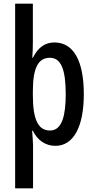

<svg xmlns="http://www.w3.org/2000/svg" viewBox="-20 -780 513 1040"><path d="M434 -270C434 -451 378 -550 275 -550C227 -550 188 -527 158 -467H155C157 -496 158 -524 158 -553V-760H62V240H159V6C159 -14 156 -40 154 -72H158C183 -19 228 10 280 10C378 10 434 -93 434 -270ZM336 -269C336 -160 318 -73 251 -73C187 -73 158 -132 158 -264V-286C158 -412 187 -467 250 -467C310 -467 336 -406 336 -269Z"/></svg>

Font: Noto Sans Myanmar ExtraCondensed Medium
Style: Regular
Weight: 500
Width: 2
Designer: Monotype Design Team
Foundry: Monotype Imaging Inc.
Version: Version 2.107